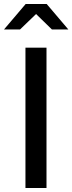

<svg xmlns="http://www.w3.org/2000/svg" viewBox="-56 -938 361 958"><path d="M0 0ZM71 0V-700H176V0ZM203 -791 124 -868 44 -791H-36L72 -918H177L285 -791Z"/></svg>

Font: Red Hat Display Medium
Style: Regular
Weight: 500
Designer: Pentagram / MCKL
Foundry: Pentagram / MCKL
Version: Version 1.005; Red Hat Display Medium